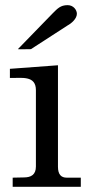

<svg xmlns="http://www.w3.org/2000/svg" viewBox="-20 -719 355 739"><path d="M28.8 -35.2V0H291V-35.2H236.8C215.8 -35.2 203.1 -46.9 203.1 -77.1V-467.8L18.1 -454.1V-418.9C62 -418 118.2 -430.2 118.2 -372.1V-78.1C118.2 -46.9 100.1 -36.1 71.8 -36.1ZM48.8 -529.8C47.9 -528.8 99.1 -529.8 99.1 -529.8L240.2 -621.1C254.9 -628.9 275.9 -647 275.9 -666C275.9 -680.2 263.2 -699.2 240.2 -699.2C212.9 -699.2 201.2 -686 183.1 -668Z"/></svg>

Font: MusGlyphs-Text
Style: Regular
Weight: 400
Version: Version 2.1.1